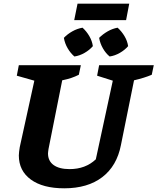

<svg xmlns="http://www.w3.org/2000/svg" viewBox="-20 -1008 853 1040"><path d="M328 12Q212 12 147 -35.5Q82 -83 82 -166Q82 -175 83.5 -186.5Q85 -198 87 -211L166 -571L71 -598L82 -655H418L407 -603Q387 -593 366.5 -586Q346 -579 317 -573L243 -202Q242 -194 241 -188Q240 -182 240 -177Q240 -136 270.5 -114Q301 -92 357 -92Q443 -92 499 -145L591 -571L506 -598L517 -655H813L802 -603Q762 -586 706 -573L635 -222Q613 -109 534 -48.5Q455 12 328 12ZM382 -899 400 -988H680L663 -899ZM383 -702Q362 -720 346.5 -746.5Q331 -773 326 -803Q345 -823 371.5 -838Q398 -853 427 -858Q449 -838 464 -812Q479 -786 483 -758Q465 -737 438 -721.5Q411 -706 383 -702ZM574 -702Q553 -719 537.5 -746Q522 -773 517 -803Q537 -823 563 -838Q589 -853 617 -858Q639 -838 654.5 -812Q670 -786 674 -758Q656 -737 629 -721.5Q602 -706 574 -702Z"/></svg>

Font: Piazzolla
Style: Bold Italic
Weight: 700
Italic angle: -11.3°
Designer: Juan Pablo del Peral
Foundry: Huerta Tipografica
Version: Version 1.330